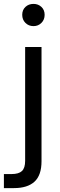

<svg xmlns="http://www.w3.org/2000/svg" viewBox="-47 -745 310 985"><path d="M125 -611Q100 -611 83.5 -627.5Q67 -644 67 -669Q67 -694 83.5 -709.5Q100 -725 125 -725Q149 -725 165.5 -709.5Q182 -694 182 -669Q182 -644 165.5 -627.5Q149 -611 125 -611ZM-27 220V148H12Q49 148 65.5 132.5Q82 117 82 80V-504H166V82Q166 154 130 187Q94 220 25 220Z"/></svg>

Font: DM Sans
Style: Regular
Weight: 400
Designer: Colophon Foundry, Jonny Pinhorn
Foundry: Colophon Foundry
Version: Version 4.004; ttfautohint (v1.8.4.7-5d5b)